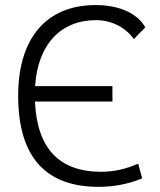

<svg xmlns="http://www.w3.org/2000/svg" viewBox="-20 -723 626 753"><path d="M366.7 9.8C425.8 9.8 482.9 -1 537.6 -23.4L522 -81.1C474.1 -60.1 426.8 -49.3 377 -49.3C212.4 -49.3 125 -141.1 117.2 -324.7H420.9V-385.3H117.7C128.4 -550.8 220.2 -644 356 -644C416.5 -644 471.2 -616.7 504.9 -569.8L549.8 -615.7C518.6 -671.4 447.3 -703.1 355 -703.1C161.6 -703.1 51.3 -573.2 51.3 -347.7C51.3 -109.4 157.2 9.8 366.7 9.8Z"/></svg>

Font: Cascadia Mono Light
Style: Regular
Weight: 300
Monospace: yes
Designer: Aaron Bell
Foundry: Saja Typeworks
Version: Version 2404.023